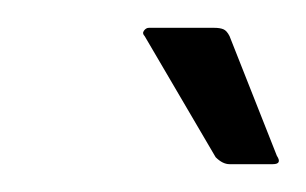

<svg xmlns="http://www.w3.org/2000/svg" viewBox="-20 -649 220 138"><path d="M145 -531Q140 -531 135 -536L84 -623Q82 -625 83.5 -627Q85 -629 87 -629H134Q138 -629 140.5 -628Q143 -627 145 -623L179 -537Q183 -531 176 -531Z"/></svg>

Font: Glory Thin Light
Style: Italic
Weight: 300
Italic angle: -12°
Version: Version 1.011